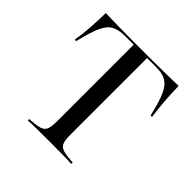

<svg xmlns="http://www.w3.org/2000/svg" viewBox="-152 -703 836 836"><g transform="rotate(45 265.5 -285.5)"><path d="M131.5 0V-8.9Q171.8 -11.3 191.5 -16.9Q211.3 -22.6 217.7 -38.7Q224.2 -54.8 224.2 -86.3V-559.7H171Q132.3 -559.7 108.5 -546.8Q84.7 -533.9 68.5 -498Q52.4 -462.1 36.3 -393.5H27.4Q34.7 -438.7 37.5 -483.1Q40.3 -527.4 41.1 -571Q74.2 -570.2 113.3 -569.4Q152.4 -568.5 192.3 -568.5Q232.3 -568.5 266.1 -568.5Q298.4 -568.5 337.9 -568.5Q377.4 -568.5 416.9 -569.4Q456.5 -570.2 489.5 -571Q490.3 -527.4 493.5 -483.1Q496.8 -438.7 503.2 -393.5H494.4Q482.3 -445.2 470.6 -477.8Q458.9 -510.5 444 -528.6Q429 -546.8 408.9 -553.2Q388.7 -559.7 359.7 -559.7H306.5V-86.3Q306.5 -54.8 312.9 -38.7Q319.4 -22.6 339.5 -16.9Q359.7 -11.3 399.2 -8.9V0Q375.8 -1.6 339.9 -2Q304 -2.4 266.1 -2.4Q224.2 -2.4 188.7 -2Q153.2 -1.6 131.5 0Z"/></g></svg>

Font: Playfair 144pt
Style: Regular
Weight: 400
Designer: Claus Eggers Sørensen
Foundry: Claus Eggers Sørensen
Version: Version 2.001;gftools[0.9.30]